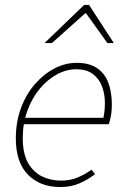

<svg xmlns="http://www.w3.org/2000/svg" viewBox="-20 -744 508 776"><path d="M224 12Q142 12 93 -38Q44 -88 44 -184Q44 -252 65 -308Q86 -364 121.5 -404.5Q157 -445 200.5 -467.5Q244 -490 290 -490Q341 -490 372.5 -468.5Q404 -447 418 -409Q432 -371 432 -322Q432 -306 430.5 -291.5Q429 -277 426 -264.5Q423 -252 420 -242H68L74 -268H398Q401 -283 402.5 -297.5Q404 -312 404 -328Q404 -362 393 -393Q382 -424 356.5 -444Q331 -464 288 -464Q248 -464 209.5 -443Q171 -422 140 -384.5Q109 -347 90.5 -296Q72 -245 72 -186Q72 -123 93.5 -85.5Q115 -48 150 -31Q185 -14 226 -14Q264 -14 293.5 -26.5Q323 -39 350 -58L364 -40Q337 -19 302.5 -3.5Q268 12 224 12ZM160 -570 320 -724H340L440 -570H414L328 -690H324L190 -570Z"/></svg>

Font: Source Sans 3 ExtraLight
Style: Italic
Weight: 250
Italic angle: -11°
Designer: Paul D. Hunt
Foundry: Adobe
Version: Version 3.046;hotconv 1.0.118;makeotfexe 2.5.65603